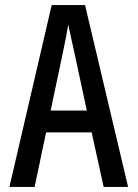

<svg xmlns="http://www.w3.org/2000/svg" viewBox="-20 -734 540 754"><path d="M17 0 183 -714H314L483 0H387L340 -214H161L116 0ZM226 -523 179 -300H321L273 -523Q267 -552 260 -582Q253 -612 248 -637Q244 -612 238 -582Q232 -552 226 -523Z"/></svg>

Font: Noto Sans Mono ExtraCondensed Medium
Style: Regular
Weight: 500
Width: 2
Designer: Monotype Design Team
Foundry: Monotype Imaging Inc.
Version: Version 2.014